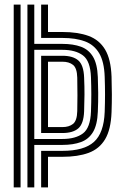

<svg xmlns="http://www.w3.org/2000/svg" viewBox="-20 -820 530 840"><path d="M40 0V-800H70V0ZM100 0V-800H130V-628H253Q300.2 -628 334.1 -615.6Q368 -603.2 386.9 -571.8Q405.8 -540.2 408 -483Q409.2 -451.2 409.6 -414.2Q410 -377.2 408 -331Q405.8 -273.8 386.9 -242.2Q368 -210.8 334.1 -198.4Q300.2 -186 253 -186H130V0ZM160 0V-160H253Q347.5 -160 391 -199.1Q434.5 -238.2 438 -330Q439.5 -371.2 439.5 -407Q439.5 -442.8 438 -484Q435.8 -550.2 413.8 -587.2Q391.8 -624.2 351.4 -639.1Q311 -654 253 -654H160V-800H190V-680H253Q320.8 -680 367.6 -662.8Q414.5 -645.5 439.9 -603.1Q465.2 -560.8 468 -485Q469.2 -443.8 469.4 -407.2Q469.5 -370.8 468 -329Q465.2 -253.2 439.9 -210.9Q414.5 -168.5 367.6 -151.2Q320.8 -134 253 -134H190V0ZM130 -212H253Q310.5 -212 343 -236.4Q375.5 -260.8 378 -332Q379.5 -372.2 379.5 -407.1Q379.5 -442 378 -482Q375.5 -553 343 -577.5Q310.5 -602 253 -602H130ZM160 -238V-576H253Q298.8 -576 322.4 -555.8Q346 -535.5 348 -481Q349.8 -440 349.6 -406.2Q349.5 -372.5 348 -333Q346 -278.5 322.4 -258.2Q298.8 -238 253 -238ZM190 -264H253Q282 -264 299.5 -277.9Q317 -291.8 318 -334Q318.5 -364.8 318.8 -402.1Q319 -439.5 318 -480Q317 -522.2 299.5 -536.1Q282 -550 253 -550H190Z"/></svg>

Font: Big Shoulders Inline Text Black
Style: Regular
Weight: 900
Designer: Patric King
Foundry: XO Type Co
Version: Version 1.000